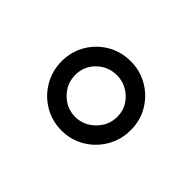

<svg xmlns="http://www.w3.org/2000/svg" viewBox="-65 -828 530 530"><g transform="rotate(-45 200.0 -563.0)"><path d="M201 -428.4Q164.1 -428.4 133 -446.3Q102 -464.3 83.6 -495Q65.2 -525.6 65.2 -562.7Q65.2 -600.6 83.6 -631.4Q102 -662.1 133 -680.1Q164.1 -698 200.9 -698Q238.7 -698 269.2 -680Q299.8 -661.9 317.8 -631.3Q335.8 -600.7 335.8 -562.8Q335.8 -525.8 317.8 -495.2Q299.8 -464.5 269.3 -446.4Q238.8 -428.4 201 -428.4ZM200.9 -480.7Q234.9 -480.7 258.2 -505.3Q281.5 -529.9 281.5 -562.7Q281.5 -596.5 258.2 -620.6Q234.9 -644.7 200.9 -644.7Q167.3 -644.7 142.9 -620.6Q118.5 -596.5 118.5 -562.7Q118.5 -529.9 142.9 -505.3Q167.3 -480.7 200.9 -480.7Z"/></g></svg>

Font: Archivo SemiBold
Style: Regular
Weight: 600
Designer: Hector Gatti
Foundry: Omnibus-Type
Version: Version 2.001